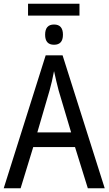

<svg xmlns="http://www.w3.org/2000/svg" viewBox="-20 -1014 585 1034"><path d="M131 -994V-930H408V-994ZM223 -827Q223 -773 271 -773Q319 -773 319 -827Q319 -882 271 -882Q223 -882 223 -827ZM181 -301 247 -527Q253 -548 259.5 -576Q266 -604 271 -631Q275 -610 283 -578Q291 -546 296 -526L363 -301ZM544 0 317 -716H226L0 0H91L159 -222H384L453 0Z"/></svg>

Font: Noto Sans UI SemiCondensed
Style: Regular
Weight: 400
Width: 4
Designer: Monotype Design Team
Foundry: Monotype Imaging Inc.
Version: 1.001